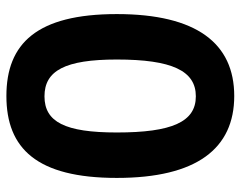

<svg xmlns="http://www.w3.org/2000/svg" viewBox="-96 -647 752 600"><g transform="rotate(90 280.0 -347.0)"><path d="M281 -583C361 -583 394 -508 394 -336C394 -174 361 -110 281 -110C201 -110 166 -174 166 -336C166 -508 201 -583 281 -583ZM280 -703C116 -703 24 -586 24 -336C24 -86 116 9 280 9C444 9 536 -86 536 -336C536 -586 444 -703 280 -703Z"/></g></svg>

Font: RazerF5
Style: Bold
Weight: 700
Foundry: Razer Inc.
Version: Version 2